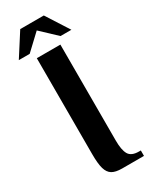

<svg xmlns="http://www.w3.org/2000/svg" viewBox="-212 -868 728 917"><g transform="rotate(-30 152.0 -410.0)"><path d="M79 -130V-660H209V-130Q209 -79 223 -54.5Q237 -30 279 -30H289V0H169Q133 0 114 -11.5Q95 -23 87 -50.5Q79 -78 79 -130ZM0 -695 80 -820H210L290 -695H230L145 -775L60 -695Z"/></g></svg>

Font: Philosopher
Style: Bold
Weight: 700
Designer: Jovanny Lemonad
Foundry: Jovanny Lemonad
Version: Version 2.000